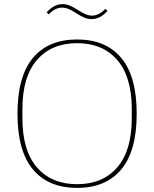

<svg xmlns="http://www.w3.org/2000/svg" viewBox="-20 -902 750 934"><path d="M355 -6Q479 -6 550 -87.5Q621 -169 621 -327V-371Q621 -529 550 -610.5Q479 -692 355 -692Q231 -692 160 -610.5Q89 -529 89 -371V-327Q89 -169 160 -87.5Q231 -6 355 -6ZM355 12Q215 12 140 -78Q65 -168 65 -349Q65 -530 140 -620Q215 -710 355 -710Q495 -710 570 -620Q645 -530 645 -349Q645 -168 570 -78Q495 12 355 12ZM426 -809Q409 -809 392 -815.5Q375 -822 349 -839Q327 -853 312 -859Q297 -865 283 -865Q248 -865 217 -832L207 -842Q243 -882 284 -882Q301 -882 318 -875.5Q335 -869 361 -852Q383 -838 398 -832Q413 -826 427 -826Q461 -826 493 -859L503 -849Q467 -809 426 -809Z"/></svg>

Font: IBM Plex Serif Thin
Style: Regular
Weight: 100
Designer: Mike Abbink, Paul van der Laan, Pieter van Rosmalen
Foundry: Bold Monday
Version: Version 3.001